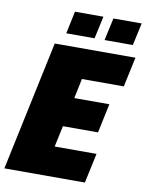

<svg xmlns="http://www.w3.org/2000/svg" viewBox="-102 -936 764 1003"><g transform="rotate(10 279.5 -435.0)"><path d="M-8 0 138 -688H566L532 -530H310L288 -425H474L441 -270H255L231 -158H453L419 0ZM188 -751 213 -870H364L338 -751ZM391 -751 417 -870H567L541 -751Z"/></g></svg>

Font: Saira Semi Condensed Black
Style: Italic
Weight: 900
Width: 4
Italic angle: -12°
Designer: Hector Gatti with collaboration of the Omnibus-Type team
Foundry: Omnibus-Type
Version: Version 1.001; ttfautohint (v1.8)